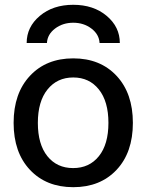

<svg xmlns="http://www.w3.org/2000/svg" viewBox="-20 -775 613 805"><path d="M105.5 -63Q37.1 -135.7 37.1 -259.8Q37.1 -383.8 105.5 -457Q173.8 -530.3 287.1 -530.3Q400.4 -530.3 468.8 -457Q537.1 -383.8 537.1 -259.8Q537.1 -135.7 468.8 -63Q400.4 9.8 287.1 9.8Q173.8 9.8 105.5 -63ZM91.8 -594.7Q91.8 -662.1 147 -708.5Q202.1 -754.9 287.1 -754.9Q372.1 -754.9 427.2 -708.5Q482.4 -662.1 482.4 -594.7H397.5Q395.5 -630.9 363.3 -655.3Q331.1 -679.7 287.1 -679.7Q243.2 -679.7 210.9 -655.3Q178.7 -630.9 176.8 -594.7ZM179.2 -399.9Q138.7 -349.6 138.7 -259.8Q138.7 -169.9 178.7 -120.1Q218.8 -70.3 286.6 -70.3Q354.5 -70.3 394.5 -120.1Q434.6 -169.9 434.6 -259.8Q434.6 -349.6 394.5 -399.9Q354.5 -450.2 287.1 -450.2Q219.7 -450.2 179.2 -399.9Z"/></svg>

Font: GenEi M Gothic v2 Medium
Style: Regular
Weight: 500
Version: Version 2.0